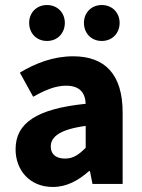

<svg xmlns="http://www.w3.org/2000/svg" viewBox="-20 -732 567 764"><path d="M96 -641C96 -600 125 -569 167 -569C209 -569 238 -600 238 -641C238 -681 209 -712 167 -712C125 -712 96 -681 96 -641ZM314 -641C314 -600 343 -569 385 -569C427 -569 456 -600 456 -641C456 -681 427 -712 385 -712C343 -712 314 -681 314 -641ZM42 -138C42 -54 99 12 190 12C246 12 292 -14 334 -51H338L348 0H468V-284C468 -436 398 -508 271 -508C193 -508 122 -481 59 -443L112 -347C160 -374 201 -391 243 -391C297 -391 319 -363 321 -319C125 -299 42 -242 42 -138ZM321 -144C295 -118 273 -101 239 -101C204 -101 182 -117 182 -149C182 -187 217 -217 321 -231Z"/></svg>

Font: Cambridge Sans Bold
Style: Regular
Weight: 700
Version: Version 2.020;PS 002.020;hotconv 1.0.88;makeotf.lib2.5.64775